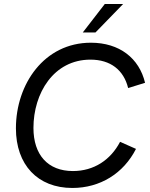

<svg xmlns="http://www.w3.org/2000/svg" viewBox="-20 -921 743 953"><path d="M339 12C477 12 593 -60 655 -182L576 -217C529 -127 446 -72 342 -72C218 -72 146 -152 146 -286C146 -458 246 -625 429 -625C528 -625 594 -574 616 -484L700 -510C671 -632 573 -709 431 -709C200 -709 59 -504 59 -284C59 -103 167 12 339 12ZM391 -760H454L591 -901H500Z"/></svg>

Font: HK Grotesk
Style: Italic
Weight: 400
Italic angle: -16°
Designer: Alfredo Marco Pradil
Foundry: Hanken Design Co.
Version: Version 3.001;FEAKit 1.0